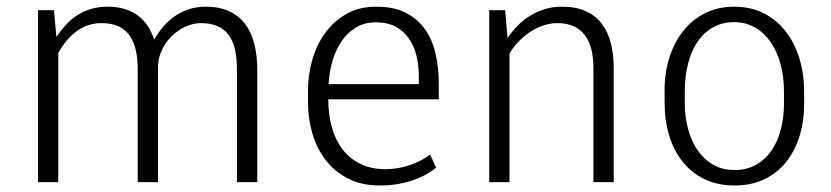

<svg xmlns="http://www.w3.org/2000/svg" viewBox="-20 -552 2519 582"><path d="M143.6 -521 150.9 -440.4Q164.1 -459.5 179.4 -476.3Q194.8 -493.2 213.6 -505.4Q232.4 -517.6 255.1 -524.7Q277.8 -531.7 305.7 -531.7Q335 -531.7 358.2 -524.7Q381.3 -517.6 398.7 -504.4Q416 -491.2 428 -472.9Q439.9 -454.6 447.3 -432.1Q459.5 -453.1 474.9 -471.2Q490.2 -489.3 509.5 -502.7Q528.8 -516.1 552.2 -523.9Q575.7 -531.7 603.5 -531.7Q645.5 -531.7 675 -517.8Q704.6 -503.9 723.4 -478.8Q742.2 -453.6 751 -418.7Q759.8 -383.8 759.8 -341.8V0H698.2V-341.8Q698.2 -375 692.4 -401.1Q686.5 -427.2 673.8 -445.1Q661.1 -462.9 640.1 -472.4Q619.1 -481.9 589.4 -481.9Q565.9 -481.9 542.7 -471.4Q519.5 -460.9 500.7 -442.6Q481.9 -424.3 470.5 -399.9Q459 -375.5 459 -347.7V0H397.5V-341.8Q397.5 -374 391.6 -400.1Q385.7 -426.3 372.8 -444.3Q359.9 -462.4 338.9 -472.2Q317.9 -481.9 288.1 -481.9Q246.6 -481.9 213.6 -458.3Q180.7 -434.6 156.7 -391.6V0H95.2V-521Z M1119.6 -484.4Q1085.4 -484.4 1059.6 -469Q1033.7 -453.6 1015.9 -427.7Q998 -401.9 988 -367.9Q978 -334 976.1 -296.9H1249.5V-320.8Q1249.5 -354 1242.2 -383.8Q1234.9 -413.6 1219.2 -435.8Q1203.6 -458 1179 -471.2Q1154.3 -484.4 1119.6 -484.4ZM1131.3 10.3Q1075.7 10.3 1034.7 -11Q993.7 -32.2 966.8 -67.4Q939.9 -102.5 926.8 -147.7Q913.6 -192.9 913.6 -240.2V-277.8Q913.6 -323.2 926 -368.4Q938.5 -413.6 964.1 -450Q989.7 -486.3 1028.8 -509Q1067.9 -531.7 1121.1 -531.7Q1173.8 -531.7 1209.7 -513.4Q1245.6 -495.1 1268.1 -463.6Q1290.5 -432.1 1300.3 -389.4Q1310.1 -346.7 1310.1 -298.3V-251H975.1Q975.1 -205.6 985.8 -166.7Q996.6 -127.9 1018.3 -99.4Q1040 -70.8 1073.5 -54.7Q1106.9 -38.6 1152.3 -39.1Q1188 -40 1222.4 -51.5Q1256.8 -63 1283.7 -83.5L1301.8 -43.9Q1272.5 -19 1227.8 -4.4Q1183.1 10.3 1131.3 10.3Z M1511.2 -521 1518.6 -436.5Q1531.7 -456.5 1548.8 -473.9Q1565.9 -491.2 1586.7 -504.2Q1607.4 -517.1 1631.6 -524.4Q1655.8 -531.7 1683.1 -531.7Q1725.6 -531.7 1755.4 -518.3Q1785.2 -504.9 1804 -480.2Q1822.8 -455.6 1831.5 -421.6Q1840.3 -387.7 1840.3 -346.7V0H1778.8V-346.2Q1778.8 -377.4 1772.5 -402.6Q1766.1 -427.7 1752.9 -445.3Q1739.7 -462.9 1719 -472.4Q1698.2 -481.9 1669.4 -481.9Q1650.4 -481.9 1630.4 -475.8Q1610.4 -469.7 1591.3 -458Q1572.3 -446.3 1555.2 -429.2Q1538.1 -412.1 1524.4 -390.1V0H1462.9V-521Z M2055.7 -240.7Q2055.7 -200.2 2065.2 -163.1Q2074.7 -126 2093.8 -97.9Q2112.8 -69.8 2140.9 -53.2Q2168.9 -36.6 2206.5 -36.6Q2243.7 -36.6 2271.7 -52.5Q2299.8 -68.4 2318.6 -95.7Q2337.4 -123 2346.9 -159.7Q2356.4 -196.3 2356.4 -237.8V-273.9Q2356.4 -319.8 2345.7 -358.6Q2335 -397.5 2315.2 -425.5Q2295.4 -453.6 2267.6 -469.2Q2239.7 -484.9 2205.6 -484.9Q2169.4 -484.9 2141.6 -469.2Q2113.8 -453.6 2094.7 -425.8Q2075.7 -397.9 2065.7 -359.1Q2055.7 -320.3 2055.7 -273.9ZM1994.6 -273.9Q1993.7 -325.2 2007.3 -371.8Q2021 -418.5 2047.9 -454.1Q2074.7 -489.7 2114.5 -510.7Q2154.3 -531.7 2205.6 -531.7Q2255.9 -531.7 2295.2 -511.7Q2334.5 -491.7 2361.6 -456.8Q2388.7 -421.9 2403.1 -375Q2417.5 -328.1 2417.5 -273.9V-237.8Q2417.5 -185.1 2403.6 -139.6Q2389.6 -94.2 2362.8 -60.8Q2335.9 -27.3 2296.6 -8.5Q2257.3 10.3 2206.5 10.3Q2155.8 10.3 2116.5 -8.5Q2077.1 -27.3 2050 -60.8Q2022.9 -94.2 2008.8 -140.1Q1994.6 -186 1994.6 -240.7Z"/></svg>

Font: Ufes Sans Light
Style: Regular
Weight: 200
Designer: Ricardo Esteves & Thais Bronze
Foundry: ProDesignUfes - Ricardo Esteves, Thais Bronze (This is a derivative work, based on Roboto family, by Christian Robertson
Version: Version 2.0